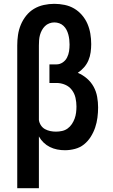

<svg xmlns="http://www.w3.org/2000/svg" viewBox="-20 -772 590 1002"><path d="M70 210V-535Q70 -563 74 -590Q78 -617 88.5 -642.5Q99 -668 116.5 -690Q134 -712 157.5 -726Q181 -740 208.5 -746Q236 -752 263 -752Q290 -752 317 -746.5Q344 -741 367 -727.5Q390 -714 408 -693Q426 -672 436.5 -647.5Q447 -623 451.5 -596Q456 -569 456 -542Q456 -521 453 -499Q450 -477 441.5 -457Q433 -437 418.5 -420.5Q404 -404 386 -392Q412 -381 433.5 -362.5Q455 -344 468.5 -319.5Q482 -295 487 -267Q492 -239 492 -211Q492 -185 488.5 -158Q485 -131 476.5 -106Q468 -81 453.5 -58Q439 -35 418.5 -18.5Q398 -2 371.5 5Q345 12 319 12Q298 12 278 8Q258 4 240 -5Q222 -14 207.5 -28Q193 -42 183 -60V210ZM272 -85Q288 -85 304 -88.5Q320 -92 333 -101.5Q346 -111 355 -124.5Q364 -138 369.5 -153Q375 -168 377 -184Q379 -200 379 -216Q379 -239 374 -261.5Q369 -284 355 -302.5Q341 -321 319.5 -330Q298 -339 275 -339H238V-436H275Q292 -436 307 -446Q322 -456 330 -472Q338 -488 340.5 -505Q343 -522 343 -540Q343 -553 341.5 -566Q340 -579 336.5 -592Q333 -605 327 -616.5Q321 -628 311.5 -637Q302 -646 289.5 -650.5Q277 -655 263 -655Q250 -655 237 -650Q224 -645 214.5 -635.5Q205 -626 198.5 -614Q192 -602 188.5 -589Q185 -576 184 -562.5Q183 -549 183 -535V-146Q185 -131 193.5 -118Q202 -105 215 -98Q228 -91 242.5 -88Q257 -85 272 -85Z"/></svg>

Font: Lode
Style: Bold
Weight: 700
Monospace: yes
Designer: Belleve Invis
Foundry: Belleve Invis
Version: Version 29.2.0; ttfautohint (v1.8.3)